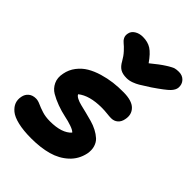

<svg xmlns="http://www.w3.org/2000/svg" viewBox="-251 -876 1036 1036"><g transform="rotate(45 266.5 -358.0)"><path d="M491.2 -767.1Q518.6 -767.1 535.2 -749.3Q551.8 -731.4 549.8 -705.1Q548.3 -686.5 529.5 -666.7Q510.7 -647 444.8 -602.1Q402.3 -574.7 387.9 -566.2Q373.5 -557.6 354 -550.3Q334.5 -543 314.9 -543Q284.2 -543 265.9 -554.2Q247.6 -565.4 233.9 -590.8Q219.7 -616.2 201.4 -636Q183.1 -655.8 171.4 -664.8Q159.7 -673.8 153.1 -686.8Q146.5 -699.7 149.9 -716.8Q153.3 -737.8 173.3 -750.5Q193.4 -763.2 220.2 -763.2Q258.3 -763.2 284.9 -746.1Q311.5 -729 342.8 -684.1Q390.1 -723.1 420.2 -741.9Q450.2 -760.7 461.9 -763.9Q473.6 -767.1 491.2 -767.1ZM181.2 50.8Q121.6 50.8 79.3 40.8Q37.1 30.8 16.1 13.2Q-4.9 -4.4 -12.5 -25.1Q-20 -45.9 -15.1 -69.8Q-10.7 -92.8 5.6 -106.4Q22 -120.1 47.9 -120.1Q63 -120.1 81.5 -111.6Q100.1 -103 126.7 -94.5Q153.3 -85.9 188 -85.9Q278.3 -85.9 315.9 -127.9Q308.1 -137.7 282.5 -146.7Q256.8 -155.8 225.8 -162.1Q194.8 -168.5 160.9 -180.9Q127 -193.4 101.1 -208.7Q75.2 -224.1 61.8 -252.4Q48.3 -280.8 56.2 -317.9Q63 -354 85 -382.6Q106.9 -411.1 136.7 -428.7Q166.5 -446.3 205.1 -457.8Q243.7 -469.2 281.2 -473.9Q318.8 -478.5 358.9 -478Q422.4 -477.5 449 -450.4Q475.6 -423.3 466.8 -381.8Q462.4 -357.9 447 -344.5Q431.6 -331.1 409.2 -331.1Q396 -331.1 375.5 -333.5Q355 -335.9 334 -335.9Q240.2 -335.9 191.9 -296.9Q195.8 -287.6 210.7 -279.8Q225.6 -272 246.3 -267.1Q267.1 -262.2 292 -255.9Q316.9 -249.5 341.8 -242.7Q366.7 -235.8 389.2 -224.1Q411.6 -212.4 428 -197.5Q444.3 -182.6 451.4 -158.9Q458.5 -135.3 453.1 -106Q441.4 -51.8 402.3 -15.9Q363.3 20 308.1 35.4Q252.9 50.8 181.2 50.8Z"/></g></svg>

Font: Shantell Sans Bouncy
Style: Bold Italic
Weight: 700
Italic angle: -11.31°
Designer: Stephen Nixon, Anya Danilova, Shantell Martin
Foundry: Arrow Type
Version: Version 1.006;[9816181b4]